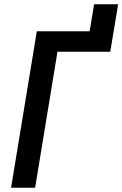

<svg xmlns="http://www.w3.org/2000/svg" viewBox="-20 -882 575 902"><path d="M32 0 153 -735H401L422 -862H535L498 -639H250L145 0Z"/></svg>

Font: Iosevka SS18
Style: Bold Italic
Weight: 700
Italic angle: -9°
Monospace: yes
Designer: Belleve Invis
Foundry: Belleve Invis
Version: Version 25.1.1; ttfautohint (v1.8.4)